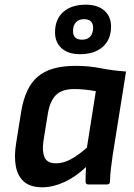

<svg xmlns="http://www.w3.org/2000/svg" viewBox="-20 -784 571 816"><path d="M160.1 12Q109.8 12 82.6 -11.3Q55.4 -34.6 47.4 -76.7Q39.4 -118.9 48.4 -174.5L69.8 -308.3Q86.8 -413 140.8 -458.6Q194.9 -504.1 300 -504.1Q359.1 -504.1 408.1 -494.1Q457 -484.1 515.7 -480.1L459 -125.1Q454.6 -96 451.3 -67.5Q448 -39 447.3 -11.7Q447 0 434.3 0H355.4Q344.4 0 343.7 -11.7Q343.4 -26.3 344.1 -42.3Q344.7 -58.3 345.7 -74.3Q301.4 -32 252.9 -10Q204.4 12 160.1 12ZM218.3 -89.9Q247.5 -89.9 278.2 -105.7Q308.9 -121.4 349.3 -156.2L387.3 -396.3Q367.7 -400.3 343 -402.9Q318.2 -405.6 296.9 -405.6Q242.9 -405.6 217.5 -379.8Q192.1 -354.1 183.1 -299.6L164.8 -185.5Q158.2 -141.6 169.2 -115.8Q180.1 -89.9 218.3 -89.9ZM320.4 -553.7Q270.4 -553.7 242.2 -578.6Q213.9 -603.6 213.9 -646.6Q213.9 -702 248.8 -733.1Q283.7 -764.1 344.5 -764.1Q394.9 -764.1 423.5 -739Q452 -713.8 452 -671.2Q452 -616.1 416.8 -584.9Q381.6 -553.7 320.4 -553.7ZM328.9 -615.3Q351 -615.3 363.4 -628.7Q375.7 -642.2 375.7 -665.6Q375.7 -702.5 337.1 -702.5Q314.9 -702.5 302.6 -689.2Q290.3 -675.9 290.3 -652.2Q290.3 -615.3 328.9 -615.3Z"/></svg>

Font: Sofia Sans Hairline
Style: Italic
Weight: 1
Italic angle: -9°
Designer: Botio Nikoltchev, Ani Petrova
Foundry: lettersoup
Version: Version 4.102